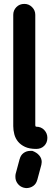

<svg xmlns="http://www.w3.org/2000/svg" viewBox="-20 -755 280 985"><path d="M81 60V61Q86 41 101 30Q116 19 136 19H146Q168 27 181 42Q194 57 194 76Q194 81 193 84Q193 86 192.5 88Q192 90 192 91L171 169V168Q166 188 150.5 199Q135 210 114 210Q110 210 102 208Q83 203 71 187.5Q59 172 59 153V147Q59 145 59.5 142.5Q60 140 60 138ZM166 -105Q191 -105 207 -88Q223 -71 223 -48Q223 -23 207 -7Q191 9 166 9Q131 9 108.5 -1.5Q86 -12 72.5 -28.5Q59 -45 53.5 -66Q48 -87 48 -108V-679Q48 -702 64 -718.5Q80 -735 105 -735Q128 -735 144.5 -718.5Q161 -702 161 -679V-115Q161 -105 166 -105Z"/></svg>

Font: VDS
Style: Bold
Weight: 700
Designer: artmaker
Foundry: artmaker
Version: Version 1.000 2009 initial release